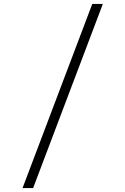

<svg xmlns="http://www.w3.org/2000/svg" viewBox="-20 -850 640 980"><path d="M149 110H95L451 -830H505Z"/></svg>

Font: JetBrains Mono Extra Light
Style: Regular
Weight: 200
Monospace: yes
Designer: Philipp Nurullin, Konstantin Bulenkov
Foundry: JetBrains
Version: 2.002